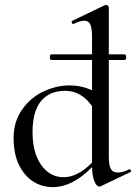

<svg xmlns="http://www.w3.org/2000/svg" viewBox="-20 -745 551 778"><path d="M353 -85.9V-314.9Q309.1 -377 244.6 -377Q180.2 -377 146 -335Q111.8 -293 111.8 -209.5Q111.8 -126 147 -76.4Q182.1 -26.9 238 -26.9Q293.9 -26.9 353 -85.9ZM353 -67.9Q273.9 13.2 193.8 13.2Q148.9 13.2 113 -10.5Q77.1 -34.2 56.2 -78.1Q35.2 -122.1 35.2 -187.3Q35.2 -252.4 70.1 -301.8Q105 -351.1 157.5 -375Q210 -398.9 260.5 -398.9Q311 -398.9 353 -378.9V-502H188Q182.1 -502 182.1 -513.4Q182.1 -524.9 188 -524.9H353V-595.2Q353 -630.4 345.9 -645.8Q338.9 -661.1 321.8 -661.1Q304.7 -661.1 277.8 -647.9H276.9Q272.9 -647.9 271 -653.1Q269 -658.2 272 -660.2L404.8 -724.1L410.2 -725.1Q414.1 -725.1 417.5 -721.4Q420.9 -717.8 420.9 -714.8V-524.9H484.9Q491.2 -524.9 491.2 -513.4Q491.2 -502 484.9 -502H420.9V-110.8Q420.9 -75.7 429 -60.8Q437 -45.9 457.5 -45.9Q478 -45.9 503.9 -59.1H505.9Q508.8 -59.1 510.5 -54Q512.2 -48.8 508.8 -47.9L390.1 8.8Q386.2 10.7 383.8 11.2Q371.6 11.2 362.8 -9.8Q354 -30.8 353 -67.9Z"/></svg>

Font: Cormorant-Medium
Style: Regular
Weight: 500
Designer: Christian Thalmann (Catharsis Fonts)
Version: Version 3.000